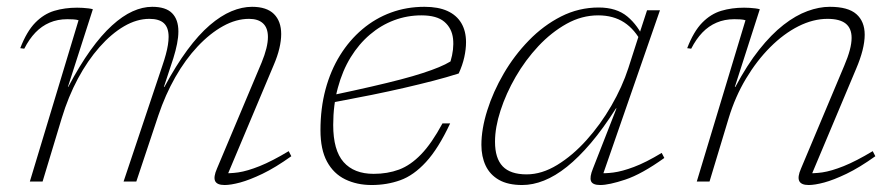

<svg xmlns="http://www.w3.org/2000/svg" viewBox="-20 -520 2566 550"><path d="M627 -8 616.5 -24.5Q637 -22.5 662.8 -26.2Q688.5 -30 724 -44.2Q759.5 -58.5 807 -87L814.5 -72.5Q769 -40 732 -22.2Q695 -4.5 668 2.8Q641 10 623.5 10Q601.5 10 596.2 -1.5Q591 -13 601.5 -37L729.5 -341Q738.5 -363 743 -381.2Q747.5 -399.5 747.5 -414Q747.5 -440 733.5 -453Q719.5 -466 693.5 -466Q656.5 -466 619 -445.2Q581.5 -424.5 546.2 -387Q511 -349.5 482.2 -299Q453.5 -248.5 433.5 -189L370.5 0H334L445 -331.5Q451 -349 455 -363.8Q459 -378.5 461 -391.2Q463 -404 463 -414.5Q463 -441 449.5 -453.5Q436 -466 408 -466Q372 -466 335.5 -444.8Q299 -423.5 265 -385Q231 -346.5 203.2 -294.8Q175.5 -243 157 -182L102 0H65.5L205 -462Q199 -464 190.2 -464.5Q181.5 -465 173 -465Q145 -465 122.2 -455.2Q99.5 -445.5 81.5 -426.8Q63.5 -408 49.5 -380.5L38 -382Q56.5 -430 81 -455Q105.5 -480 135.5 -489Q165.5 -498 201 -498Q208.5 -498 217 -497.5Q225.5 -497 233.5 -496Q241.5 -495 246 -493.5L174.5 -271H175.5Q208 -332.5 239.2 -376Q270.5 -419.5 300.8 -447Q331 -474.5 359.8 -487.5Q388.5 -500.5 416 -500.5Q455 -500.5 473 -482.2Q491 -464 491 -430Q491 -413.5 487.2 -394.5Q483.5 -375.5 476.5 -353L449.5 -271H451Q484 -332.5 516.5 -376.5Q549 -420.5 580.8 -447.8Q612.5 -475 643 -487.8Q673.5 -500.5 702 -500.5Q744 -500.5 764.8 -479.8Q785.5 -459 785.5 -422.5Q785.5 -403.5 780.2 -381.2Q775 -359 764 -333.5Z M1187 -476Q1146.5 -476 1109 -462Q1071.5 -448 1039.8 -421Q1008 -394 984.5 -355.8Q961 -317.5 947.8 -268.5Q934.5 -219.5 934.5 -162Q934.5 -89.5 964.2 -55.8Q994 -22 1050.5 -22Q1090 -22 1123 -34.2Q1156 -46.5 1186.2 -77.8Q1216.5 -109 1247.5 -166.5H1269.5Q1235.5 -94 1200.2 -55.8Q1165 -17.5 1126.8 -3.8Q1088.5 10 1044.5 10Q1002.5 10 969 -6.2Q935.5 -22.5 916.8 -57Q898 -91.5 898 -147Q898 -210 912.5 -264Q927 -318 954 -361.5Q981 -405 1018 -436.2Q1055 -467.5 1100 -484Q1145 -500.5 1196 -500.5Q1235.5 -500.5 1261.8 -488.5Q1288 -476.5 1301.5 -453.8Q1315 -431 1315 -399Q1315 -379 1310 -356.2Q1305 -333.5 1294 -309.5Q1259.5 -298.5 1220.8 -288.5Q1182 -278.5 1138.8 -268.5Q1095.5 -258.5 1045 -248.2Q994.5 -238 935.5 -227L935 -248Q996.5 -261 1044.2 -272Q1092 -283 1128.2 -292.5Q1164.5 -302 1191.2 -310.8Q1218 -319.5 1237.2 -327.5Q1256.5 -335.5 1270.5 -344Q1281 -379 1277.8 -409Q1274.5 -439 1253 -457.5Q1231.5 -476 1187 -476Z M1678.5 -37 1746 -209.5H1744.5Q1708 -152 1672.8 -110.5Q1637.5 -69 1604 -42.2Q1570.5 -15.5 1538.5 -2.8Q1506.5 10 1476 10Q1435 10 1409.2 -4.8Q1383.5 -19.5 1371.2 -45.5Q1359 -71.5 1359 -105Q1359 -150.5 1375.8 -203.8Q1392.5 -257 1422.8 -309Q1453 -361 1494.8 -404Q1536.5 -447 1587.2 -472.8Q1638 -498.5 1695 -498.5Q1746 -498.5 1777 -472.8Q1808 -447 1826.5 -404.5L1819 -396Q1799 -435.5 1768 -455.8Q1737 -476 1693.5 -476Q1646.5 -476 1603 -451.8Q1559.5 -427.5 1522.2 -387.8Q1485 -348 1457.2 -300Q1429.5 -252 1413.8 -203.5Q1398 -155 1398 -114Q1398 -66.5 1420 -43.5Q1442 -20.5 1488.5 -20.5Q1532 -20.5 1576.2 -47.5Q1620.5 -74.5 1660.2 -118.8Q1700 -163 1731.2 -217Q1762.5 -271 1780 -325L1811 -421.5L1833.5 -490.5H1870.5L1703 -8L1692.5 -24.5Q1712 -22.5 1737 -25.8Q1762 -29 1796 -41.8Q1830 -54.5 1875.5 -82L1883 -67.5Q1818 -21 1771.2 -5.5Q1724.5 10 1699.5 10Q1677.5 10 1673 -1.2Q1668.5 -12.5 1678.5 -37Z M1960 -380.5 1948.5 -382Q1967 -430 1991.5 -455Q2016 -480 2046 -489Q2076 -498 2111.5 -498Q2119 -498 2127.5 -497.5Q2136 -497 2143.8 -496Q2151.5 -495 2156.5 -493.5L2085 -271H2086.5Q2120 -334 2154.8 -377.8Q2189.5 -421.5 2224.5 -448.8Q2259.5 -476 2293 -488.2Q2326.5 -500.5 2357 -500.5Q2409.5 -500.5 2433.2 -479.5Q2457 -458.5 2457 -420.5Q2457 -400.5 2450.8 -375.8Q2444.5 -351 2432.5 -323L2300 -8L2289.5 -24.5Q2310 -22.5 2335.8 -26.2Q2361.5 -30 2397 -44.2Q2432.5 -58.5 2480 -87L2487.5 -72.5Q2442 -40 2405 -22.2Q2368 -4.5 2341 2.8Q2314 10 2296.5 10Q2275 10 2269.5 -1.5Q2264 -13 2274.5 -37L2398.5 -332Q2409 -356.5 2414.2 -376.2Q2419.5 -396 2419.5 -411.5Q2419.5 -439 2402.5 -452.5Q2385.5 -466 2350.5 -466Q2309.5 -466 2267.2 -444.8Q2225 -423.5 2186.5 -385Q2148 -346.5 2117 -294.8Q2086 -243 2067.5 -182L2012.5 0H1976L2115.5 -462Q2109.5 -464 2100.8 -464.5Q2092 -465 2083.5 -465Q2055.5 -465 2032.8 -455.2Q2010 -445.5 1992 -426.8Q1974 -408 1960 -380.5Z"/></svg>

Font: Newsreader 9pt ExtraLight
Style: Italic
Weight: 250
Italic angle: -17°
Designer: Hugues Gentile
Foundry: Production Type
Version: Version 1.003